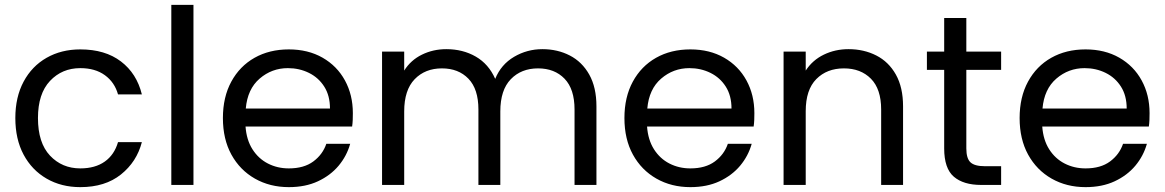

<svg xmlns="http://www.w3.org/2000/svg" viewBox="-20 -760 4787 789"><path d="M43 -275Q43 -361 77 -424.5Q111 -488 171.5 -522.5Q232 -557 310 -557Q412 -557 477 -507.5Q542 -458 563 -372H465Q451 -422 411 -451Q371 -480 310 -480Q235 -480 185.5 -427.5Q136 -375 136 -275Q136 -173 185.5 -120.5Q235 -68 310 -68Q371 -68 410.5 -96Q450 -124 465 -176H563Q542 -95 477 -43Q412 9 310 9Q232 9 171.5 -26Q111 -61 77 -124.5Q43 -188 43 -275Z M684 -740H775V0H684Z M1419 -169Q1405 -119 1371.5 -79Q1338 -39 1286.5 -15Q1235 9 1167 9Q1089 9 1027.5 -26Q966 -61 931 -124.5Q896 -188 896 -275Q896 -361 930.5 -424.5Q965 -488 1026 -522.5Q1087 -557 1167 -557Q1246 -557 1305.5 -523Q1365 -489 1397.5 -429.5Q1430 -370 1430 -295Q1430 -280 1429.5 -267Q1429 -254 1427 -240H989Q993 -185 1017.5 -146.5Q1042 -108 1081 -88Q1120 -68 1167 -68Q1229 -68 1267.5 -96.5Q1306 -125 1321 -169ZM1163 -480Q1097 -480 1047 -437Q997 -394 990 -314H1336Q1336 -367 1312.5 -404Q1289 -441 1249.5 -460.5Q1210 -480 1163 -480Z M1550 -548H1641V-470Q1668 -513 1714 -535.5Q1760 -558 1814 -558Q1882 -558 1935 -527.5Q1988 -497 2015 -436Q2039 -495 2092.5 -526.5Q2146 -558 2209 -558Q2271 -558 2321.5 -532Q2372 -506 2401.5 -453.5Q2431 -401 2431 -323V0H2341V-310Q2341 -394 2300 -436.5Q2259 -479 2191 -479Q2122 -479 2079 -434.5Q2036 -390 2036 -302V0H1946V-310Q1946 -394 1905 -436.5Q1864 -479 1796 -479Q1727 -479 1684 -434.5Q1641 -390 1641 -302V0H1550Z M3069 -169Q3055 -119 3021.5 -79Q2988 -39 2936.5 -15Q2885 9 2817 9Q2739 9 2677.5 -26Q2616 -61 2581 -124.5Q2546 -188 2546 -275Q2546 -361 2580.5 -424.5Q2615 -488 2676 -522.5Q2737 -557 2817 -557Q2896 -557 2955.5 -523Q3015 -489 3047.5 -429.5Q3080 -370 3080 -295Q3080 -280 3079.5 -267Q3079 -254 3077 -240H2639Q2643 -185 2667.5 -146.5Q2692 -108 2731 -88Q2770 -68 2817 -68Q2879 -68 2917.5 -96.5Q2956 -125 2971 -169ZM2813 -480Q2747 -480 2697 -437Q2647 -394 2640 -314H2986Q2986 -367 2962.5 -404Q2939 -441 2899.5 -460.5Q2860 -480 2813 -480Z M3200 -548H3291V-470Q3319 -513 3365.5 -535.5Q3412 -558 3467 -558Q3530 -558 3581 -532Q3632 -506 3661.5 -453.5Q3691 -401 3691 -323V0H3601V-310Q3601 -394 3559 -436.5Q3517 -479 3448 -479Q3378 -479 3334.5 -435Q3291 -391 3291 -303V0H3200Z M3789 -473V-548H3860V-686H3951V-548H4094V-473H3951V-150Q3951 -109 3968 -93Q3985 -77 4027 -77H4094V0H4012Q3939 0 3899.5 -34Q3860 -68 3860 -150V-473Z M4693 -169Q4679 -119 4645.5 -79Q4612 -39 4560.5 -15Q4509 9 4441 9Q4363 9 4301.5 -26Q4240 -61 4205 -124.5Q4170 -188 4170 -275Q4170 -361 4204.5 -424.5Q4239 -488 4300 -522.5Q4361 -557 4441 -557Q4520 -557 4579.5 -523Q4639 -489 4671.5 -429.5Q4704 -370 4704 -295Q4704 -280 4703.5 -267Q4703 -254 4701 -240H4263Q4267 -185 4291.5 -146.5Q4316 -108 4355 -88Q4394 -68 4441 -68Q4503 -68 4541.5 -96.5Q4580 -125 4595 -169ZM4437 -480Q4371 -480 4321 -437Q4271 -394 4264 -314H4610Q4610 -367 4586.5 -404Q4563 -441 4523.5 -460.5Q4484 -480 4437 -480Z"/></svg>

Font: Poppins
Style: Regular
Weight: 400
Designer: Ninad Kale (Devanagari), Jonny Pinhorn (Latin)
Version: Version 5.002